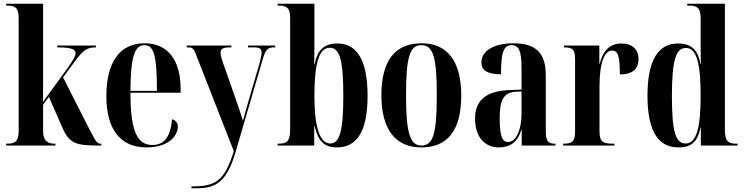

<svg xmlns="http://www.w3.org/2000/svg" viewBox="-20 -780 3986 1029"><path d="M13 0H277V-10H272C244 -10 211 -18 211 -78V-219L242 -261L316 -92C354 -6 395 0 518 0H523V-10H520C502 -10 496 -16 466 -74L318 -365L381 -451C427 -514 449 -526 494 -526V-536H287V-526C357 -526 385 -518 385 -495C385 -482 375 -462 347 -422L210 -233C211 -268 211 -308 211 -339V-760H13V-750H19C56 -750 80 -742 80 -685V-78C80 -18 56 -10 19 -10H13Z M765 10C884 10 933 -52 933 -102C933 -122 920 -136 902 -141C893 -37 854 -3 796 -3C716 -3 679 -76 679 -283H948V-304C948 -461 877 -548 755 -548C625 -548 550 -452 550 -264C550 -91 622 10 765 10ZM821 -293H679C680 -480 703 -538 754 -538C806 -538 821 -479 821 -293Z M1006 219V229H1032C1134 229 1195 200 1244 30L1387 -459C1403 -514 1413 -526 1450 -526H1455V-536H1309V-526H1341C1373 -526 1382 -518 1382 -498C1382 -487 1378 -469 1373 -448L1309 -229C1299 -196 1290 -162 1282 -132C1275 -156 1265 -186 1248 -236L1176 -441C1168 -464 1162 -484 1162 -497C1162 -517 1173 -526 1212 -526H1220V-536H981V-526H991C1014 -526 1020 -516 1035 -476L1233 30C1182 195 1132 219 1006 219Z M1786 10C1889 10 1950 -70 1950 -267C1950 -461 1891 -547 1788 -547C1717 -547 1680 -512 1666 -434H1664C1665 -498 1665 -543 1665 -581V-760H1468V-750H1472C1511 -750 1535 -743 1535 -685V-86C1535 -25 1519 -10 1474 -10H1468V0H1664V-104H1666C1684 -29 1713 10 1786 10ZM1750 -11C1696 -11 1665 -93 1665 -266C1665 -437 1689 -524 1747 -524C1801 -524 1820 -458 1820 -265C1820 -71 1798 -11 1750 -11Z M2237 10C2379 10 2452 -80 2452 -269C2452 -456 2374 -548 2240 -548C2097 -548 2024 -456 2024 -269C2024 -81 2104 10 2237 10ZM2239 0C2179 0 2156 -63 2156 -269C2156 -476 2177 -538 2238 -538C2301 -538 2321 -476 2321 -269C2321 -63 2301 0 2239 0Z M2653 10C2712 10 2755 -17 2774 -85H2776V0H2957V-10H2954C2916 -10 2905 -24 2905 -83V-377C2905 -502 2846 -548 2731 -548C2636 -548 2560 -513 2560 -445C2560 -401 2595 -382 2665 -382C2665 -500 2680 -538 2721 -538C2761 -538 2775 -508 2775 -414V-300L2708 -297C2586 -292 2526 -243 2526 -144C2526 -42 2582 10 2653 10ZM2704 -19C2672 -19 2658 -48 2658 -149C2658 -243 2680 -284 2741 -288L2775 -290V-168C2775 -87 2746 -19 2704 -19Z M2998 0H3273V-10H3263C3207 -10 3193 -23 3193 -78V-319C3193 -450 3222 -509 3260 -509C3293 -509 3302 -478 3302 -381C3369 -381 3402 -410 3402 -463C3402 -515 3369 -547 3311 -547C3247 -547 3212 -507 3194 -439H3192V-536H3002V-526H3004C3051 -526 3062 -513 3062 -461V-78C3062 -23 3049 -10 3000 -10H2998Z M3616 10C3691 10 3720 -26 3734 -96H3736V0H3933V-10H3925C3881 -10 3865 -25 3865 -86V-760H3663V-750H3670C3711 -750 3735 -743 3735 -683V-577C3735 -539 3735 -498 3736 -437H3734C3720 -514 3684 -547 3614 -547C3512 -547 3450 -464 3450 -267C3450 -71 3511 10 3616 10ZM3654 -11C3602 -11 3581 -72 3581 -264C3581 -461 3603 -523 3656 -523C3716 -523 3735 -433 3735 -265C3735 -96 3713 -11 3654 -11Z"/></svg>

Font: Noto Serif Display ExtraCondensed
Style: Bold
Weight: 700
Width: 2
Designer: Monotype Design Team
Foundry: Monotype Imaging Inc.
Version: Version 2.009